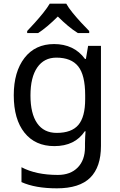

<svg xmlns="http://www.w3.org/2000/svg" viewBox="-20 -786 655 1046"><path d="M275 -546Q328 -546 370.5 -526Q413 -506 443 -465H448L460 -536H530V9Q530 124 471.5 182Q413 240 290 240Q172 240 97 206V125Q176 167 295 167Q364 167 403.5 126.5Q443 86 443 16V-5Q443 -17 444 -39.5Q445 -62 446 -71H442Q388 10 276 10Q172 10 113.5 -63Q55 -136 55 -267Q55 -395 113.5 -470.5Q172 -546 275 -546ZM287 -472Q220 -472 183 -418.5Q146 -365 146 -266Q146 -167 182.5 -114.5Q219 -62 289 -62Q370 -62 407 -105.5Q444 -149 444 -246V-267Q444 -377 406 -424.5Q368 -472 287 -472ZM341 -766Q353 -744 375.5 -716.5Q398 -689 422.5 -662.5Q447 -636 466 -617V-606H404Q378 -622 350 -645.5Q322 -669 295 -696Q268 -669 241 -646Q214 -623 188 -606H128V-617Q147 -637 170.5 -663Q194 -689 216 -716.5Q238 -744 251 -766Z"/></svg>

Font: RS Noto Sans
Style: Regular
Weight: 400
Designer: Monotype Design Team
Foundry: Monotype Imaging Inc.
Version: Version 3.10